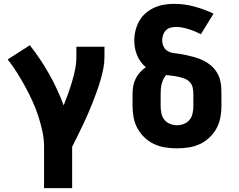

<svg xmlns="http://www.w3.org/2000/svg" viewBox="-20 -763 1240 998"><path d="M355 215H209V0Q209 -42 200 -82.5Q191 -123 178 -162.5Q165 -202 147.5 -240Q130 -278 110 -314.5Q90 -351 68 -386Q46 -421 20 -454L135 -528Q191 -457 235.5 -378Q280 -299 311 -215Q323 -245 334 -276Q345 -307 354.5 -338.5Q364 -370 370.5 -402.5Q377 -435 377 -468V-520H523V-468Q523 -437 517 -406Q511 -375 502 -345Q493 -315 482.5 -285.5Q472 -256 460.5 -227Q449 -198 436.5 -169.5Q424 -141 410.5 -112.5Q397 -84 383 -56Q369 -28 355 0Z M900 8Q870 8 840 3.5Q810 -1 782.5 -13.5Q755 -26 732.5 -47Q710 -68 695.5 -94Q681 -120 675 -150Q669 -180 669 -210V-275Q669 -295 672.5 -315Q676 -335 685 -353.5Q694 -372 707.5 -387Q721 -402 738 -414Q723 -426 711.5 -442Q700 -458 692.5 -476Q685 -494 681.5 -513.5Q678 -533 678 -552Q678 -579 684.5 -605Q691 -631 704 -654Q717 -677 737 -694.5Q757 -712 781.5 -723Q806 -734 832 -738.5Q858 -743 885 -743Q938 -743 990 -729Q1042 -715 1090 -692L1024 -585Q1009 -593 993.5 -599.5Q978 -606 962 -611Q946 -616 929.5 -619.5Q913 -623 896 -623Q882 -623 867.5 -619.5Q853 -616 843 -606Q833 -596 828 -582Q823 -568 823 -554Q823 -537 830.5 -521Q838 -505 852.5 -497Q867 -489 884 -487Q901 -485 917.5 -482.5Q934 -480 950.5 -476Q967 -472 983 -468Q999 -464 1015 -458Q1031 -452 1045.5 -444Q1060 -436 1073 -425.5Q1086 -415 1096.5 -402Q1107 -389 1114.5 -373.5Q1122 -358 1125.5 -341.5Q1129 -325 1130 -308.5Q1131 -292 1131 -275V-210Q1131 -180 1125 -150Q1119 -120 1104.5 -94Q1090 -68 1067.5 -47Q1045 -26 1017.5 -13.5Q990 -1 960 3.5Q930 8 900 8ZM900 -112Q918 -112 936 -119Q954 -126 965.5 -140.5Q977 -155 981 -173.5Q985 -192 985 -210V-275Q985 -291 981.5 -307.5Q978 -324 967 -336Q956 -348 940.5 -354Q925 -360 909 -363.5Q893 -367 876.5 -369Q860 -371 844 -373Q835 -364 829.5 -352Q824 -340 820.5 -327Q817 -314 816 -301Q815 -288 815 -275V-210Q815 -192 819 -173.5Q823 -155 834.5 -140.5Q846 -126 864 -119Q882 -112 900 -112Z"/></svg>

Font: Iosevka Aile Heavy
Style: Regular
Weight: 900
Designer: Belleve Invis
Foundry: Belleve Invis
Version: Version 31.1.0; ttfautohint (v1.8.4)